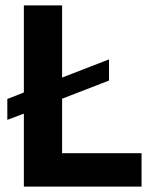

<svg xmlns="http://www.w3.org/2000/svg" viewBox="-20 -688 580 708"><path d="M68 0V-269L7 -246V-323L68 -347V-668H209V-402L382 -469V-391L209 -324V-123H502V0Z"/></svg>

Font: Celebes
Style: Bold
Weight: 700
Designer: Anugrah Pasau
Foundry: Lafontype
Version: Version 1.000; ttfautohint (v1.8.4)